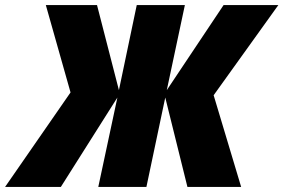

<svg xmlns="http://www.w3.org/2000/svg" viewBox="-84 -734 1113 754"><path d="M-64 0H155L377 -351L302 0H491L565 -351L652 0H863L755 -360L1009 -714H794L571 -380L642 -714H453L383 -380L297 -714H96L193 -371Z"/></svg>

Font: Noto Sans UI Black
Style: Italic
Weight: 900
Italic angle: -372°
Designer: Monotype Design Team
Foundry: Monotype Imaging Inc.
Version: Version 1.901